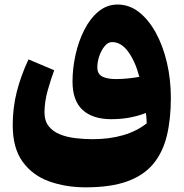

<svg xmlns="http://www.w3.org/2000/svg" viewBox="-20 -554 802 839"><path d="M726.6 -125.5Q726.6 -33.7 709.2 38.6Q691.9 110.8 650.4 161.4Q608.9 211.9 536.6 238.3Q464.4 264.6 354.5 264.6Q267.1 264.6 194.6 238.5Q122.1 212.4 78.9 152.8Q35.6 93.3 35.6 -7.3Q35.6 -83.5 53.5 -153.6Q71.3 -223.6 104.5 -294.4L216.8 -247.1Q201.7 -205.6 188.5 -159.2Q175.3 -112.8 174.3 -64.5Q174.3 -25.9 192.9 -2.4Q211.4 21 242.2 33.2Q272.9 45.4 310.3 49.8Q347.7 54.2 385.3 54.2Q457.5 54.2 517.6 36.9Q577.6 19.5 621.1 -15.1Q620.6 -37.6 617.7 -60.5Q587.9 -48.3 549.6 -40.8Q511.2 -33.2 466.3 -33.2Q384.8 -33.2 340.8 -73.7Q296.9 -114.3 296.9 -197.3Q296.9 -255.4 310.1 -314.7Q323.2 -374 348.6 -423.8Q374 -473.6 410.6 -503.9Q447.3 -534.2 494.1 -534.2Q544.9 -534.2 587.2 -501.2Q629.4 -468.3 660.9 -410.9Q692.4 -353.5 709.5 -280Q726.6 -206.5 726.6 -125.5ZM588.9 -218.3Q571.3 -285.2 540.5 -327.6Q509.8 -370.1 469.7 -370.1Q452.1 -370.1 437.5 -352.5Q422.9 -335 414.1 -309.6Q405.3 -284.2 405.3 -259.8Q405.3 -230.5 427 -219.5Q448.7 -208.5 486.8 -208.5Q512.2 -208.5 538.8 -211.2Q565.4 -213.9 588.9 -218.3Z"/></svg>

Font: Pinar DS1 ExtraBold
Style: Regular
Weight: 800
Designer: Amin Abedi
Version: Version 3.000